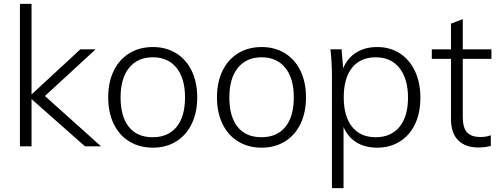

<svg xmlns="http://www.w3.org/2000/svg" viewBox="-20 -756 2580 992"><path d="M502 0H419L143 -244V0H83V-736H143V-268L395 -501H474L212 -260Z M539 -253Q539 -331 567.5 -390Q596 -449 648.5 -481Q701 -513 770 -513Q838 -513 890 -481Q942 -449 970.5 -390Q999 -331 999 -253Q999 -175 970.5 -116Q942 -57 890 -25Q838 7 770 7Q701 7 648.5 -25Q596 -57 567.5 -116Q539 -175 539 -253ZM936 -253Q936 -351 892 -405.5Q848 -460 770 -460Q691 -460 647 -405.5Q603 -351 603 -253Q603 -153 646 -100Q689 -47 769 -47Q849 -47 892.5 -100.5Q936 -154 936 -253Z M1101 -253Q1101 -331 1129.5 -390Q1158 -449 1210.5 -481Q1263 -513 1332 -513Q1400 -513 1452 -481Q1504 -449 1532.5 -390Q1561 -331 1561 -253Q1561 -175 1532.5 -116Q1504 -57 1452 -25Q1400 7 1332 7Q1263 7 1210.5 -25Q1158 -57 1129.5 -116Q1101 -175 1101 -253ZM1498 -253Q1498 -351 1454 -405.5Q1410 -460 1332 -460Q1253 -460 1209 -405.5Q1165 -351 1165 -253Q1165 -153 1208 -100Q1251 -47 1331 -47Q1411 -47 1454.5 -100.5Q1498 -154 1498 -253Z M2152 -251Q2152 -173 2124.5 -115Q2097 -57 2046 -25Q1995 7 1929 7Q1866 7 1821.5 -20.5Q1777 -48 1755 -100V216H1695V-362Q1695 -440 1687 -501H1745L1753 -403Q1775 -456 1820.5 -484.5Q1866 -513 1929 -513Q1995 -513 2045.5 -480.5Q2096 -448 2124 -388.5Q2152 -329 2152 -251ZM2088 -251Q2088 -349 2044 -404.5Q2000 -460 1922 -460Q1842 -460 1799 -406Q1756 -352 1756 -253Q1756 -155 1799 -101Q1842 -47 1921 -47Q2000 -47 2044 -100.5Q2088 -154 2088 -251Z M2371 -452V-154Q2371 -94 2394 -71Q2417 -48 2462 -48Q2490 -48 2516 -57V-2Q2484 6 2451 6Q2385 6 2347.5 -31Q2310 -68 2310 -142V-452H2211V-501H2310V-634L2371 -657V-501H2519V-452Z"/></svg>

Font: Muli Light
Style: Regular
Weight: 300
Designer: Vernon Adams
Foundry: Vernon Adams
Version: Version 2.100